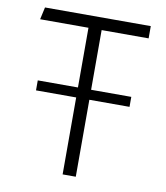

<svg xmlns="http://www.w3.org/2000/svg" viewBox="-80 -767 721 833"><g transform="rotate(10 281.0 -350.0)"><path d="M252 0V-646H39L51 -700H517V-646H310V0ZM75 -339V-383H487V-339Z"/></g></svg>

Font: Geologica-Sharp
Style: Regular
Weight: 100
Designer: Sindre Bremnes, Frode Helland
Foundry: Monokrom Skriftforlag AS
Version: Version 1.010;gftools[0.9.28]